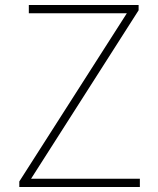

<svg xmlns="http://www.w3.org/2000/svg" viewBox="-20 -746 632 766"><path d="M57 0H538V-33H104L533 -705V-726H95V-693H486L57 -22Z"/></svg>

Font: Noto Sans CJK HK Thin
Style: Regular
Weight: 100
Designer: Ryoko NISHIZUKA 西塚涼子 (kana, bopomofo & ideographs); Paul D. Hunt (Latin, Greek & Cyrillic); Sandoll Communications 산돌커뮤니
Foundry: Adobe
Version: Version 2.004;hotconv 1.0.118;makeotfexe 2.5.65603